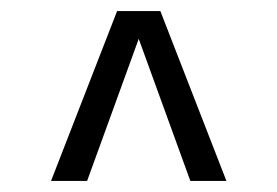

<svg xmlns="http://www.w3.org/2000/svg" viewBox="-20 -706 500 346"><path d="M72 -380 191 -686H269L388 -380H323L230 -636L137 -380Z"/></svg>

Font: Archivo ExtraCondensed Light
Style: Regular
Weight: 300
Width: 2
Designer: Hector Gatti
Foundry: Omnibus-Type
Version: Version 2.001